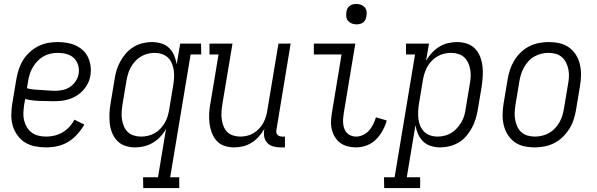

<svg xmlns="http://www.w3.org/2000/svg" viewBox="-20 -742 3040 977"><path d="M216 8Q186 8 158 2.5Q130 -3 107 -17.5Q84 -32 68 -54.5Q52 -77 44.5 -103.5Q37 -130 37.5 -159Q38 -188 43 -218L63 -338Q67 -362 75 -387Q83 -412 96.5 -434.5Q110 -457 130.5 -476Q151 -495 175 -507Q199 -519 224 -523.5Q249 -528 274 -528Q298 -528 321.5 -524Q345 -520 365.5 -510.5Q386 -501 402.5 -485.5Q419 -470 428.5 -449.5Q438 -429 441 -405.5Q444 -382 440 -358Q437 -338 427.5 -318.5Q418 -299 403.5 -283Q389 -267 370.5 -255.5Q352 -244 332 -237.5Q312 -231 292 -229Q272 -227 252 -227Q215 -227 179 -228.5Q143 -230 108 -238L103 -209Q100 -188 99 -168Q98 -148 102.5 -129.5Q107 -111 117 -94.5Q127 -78 142 -67Q157 -56 176 -51.5Q195 -47 215 -47Q236 -47 257.5 -52Q279 -57 298.5 -68.5Q318 -80 333.5 -97Q349 -114 359 -133L409 -108Q394 -82 373.5 -59Q353 -36 327.5 -20.5Q302 -5 273 1.5Q244 8 216 8ZM262 -280Q281 -280 301 -284.5Q321 -289 337.5 -300.5Q354 -312 365.5 -329.5Q377 -347 380 -366Q384 -389 377.5 -410.5Q371 -432 356 -446.5Q341 -461 319 -467Q297 -473 274 -473Q256 -473 237.5 -469Q219 -465 202 -455.5Q185 -446 171 -431.5Q157 -417 147 -400Q137 -383 131.5 -365Q126 -347 123 -329L117 -293Q134 -288 152.5 -286.5Q171 -285 189.5 -284Q208 -283 226 -281.5Q244 -280 262 -280Z M709 215 708 160H784L825 -87Q814 -66 797 -47.5Q780 -29 758.5 -16Q737 -3 713.5 2.5Q690 8 667 8Q641 8 617 0Q593 -8 576.5 -25.5Q560 -43 550.5 -66Q541 -89 538.5 -114Q536 -139 537 -165Q538 -191 543 -218L563 -338Q566 -361 573 -384Q580 -407 592 -429Q604 -451 621 -470.5Q638 -490 659.5 -503Q681 -516 705 -522Q729 -528 752 -528Q777 -528 800.5 -521Q824 -514 840.5 -498Q857 -482 866 -460.5Q875 -439 879 -415L897 -520H1003L1004 -465H950L846 160H892V215ZM698 -47Q715 -47 733 -51Q751 -55 767.5 -64.5Q784 -74 796.5 -87.5Q809 -101 818.5 -117Q828 -133 833 -150Q838 -167 841 -185L861 -305Q864 -324 865.5 -343.5Q867 -363 864.5 -382Q862 -401 855 -418.5Q848 -436 835 -448.5Q822 -461 804 -467Q786 -473 766 -473Q749 -473 731 -468.5Q713 -464 696.5 -454Q680 -444 667 -429.5Q654 -415 645 -398.5Q636 -382 631 -364Q626 -346 623 -329L603 -209Q600 -189 599 -170Q598 -151 601 -133Q604 -115 611 -98.5Q618 -82 630.5 -70Q643 -58 661 -52.5Q679 -47 698 -47Z M1171 8Q1145 8 1121.5 0Q1098 -8 1082 -26Q1066 -44 1057.5 -67Q1049 -90 1046 -115Q1043 -140 1044.5 -166Q1046 -192 1051 -218L1092 -465H1046V-520H1163L1111 -209Q1108 -190 1107 -171Q1106 -152 1108.5 -134Q1111 -116 1117.5 -99.5Q1124 -83 1136.5 -70.5Q1149 -58 1166.5 -52.5Q1184 -47 1202 -47Q1219 -47 1237 -51Q1255 -55 1270.5 -64.5Q1286 -74 1299 -88Q1312 -102 1320.5 -118Q1329 -134 1334 -151Q1339 -168 1341 -185L1397 -520H1459L1387 -84Q1385 -76 1386 -69Q1387 -62 1391 -57Q1395 -52 1402 -49.5Q1409 -47 1416 -47H1430V8H1407Q1388 8 1370 3Q1352 -2 1340 -15Q1328 -28 1324.5 -46.5Q1321 -65 1325 -84V-86Q1313 -65 1297 -47Q1281 -29 1260.5 -16Q1240 -3 1217 2.5Q1194 8 1171 8Z M1792 8Q1770 8 1748.5 2.5Q1727 -3 1710.5 -15.5Q1694 -28 1683.5 -46Q1673 -64 1668 -85.5Q1663 -107 1664.5 -129.5Q1666 -152 1670 -174L1718 -465H1577V-520H1788L1729 -165Q1727 -152 1726 -138Q1725 -124 1726.5 -111Q1728 -98 1732.5 -86Q1737 -74 1746 -65Q1755 -56 1767 -51.5Q1779 -47 1792 -47Q1810 -47 1828 -55.5Q1846 -64 1858.5 -78.5Q1871 -93 1879.5 -110.5Q1888 -128 1893 -145L1948 -129Q1941 -103 1927 -77.5Q1913 -52 1893 -32Q1873 -12 1846 -2Q1819 8 1792 8ZM1794 -618Q1781 -618 1770 -622.5Q1759 -627 1751 -636Q1743 -645 1742 -657.5Q1741 -670 1743 -683Q1744 -691 1748.5 -699.5Q1753 -708 1760.5 -713Q1768 -718 1776.5 -720Q1785 -722 1793 -722Q1806 -722 1817.5 -717.5Q1829 -713 1836.5 -704Q1844 -695 1845.5 -682.5Q1847 -670 1844 -657Q1843 -649 1838.5 -640.5Q1834 -632 1827 -627Q1820 -622 1811 -620Q1802 -618 1794 -618Z M1935 215 1934 160H1988L2092 -465H2046V-520H2163L2148 -433Q2160 -454 2177 -472.5Q2194 -491 2215 -504Q2236 -517 2259.5 -522.5Q2283 -528 2306 -528Q2332 -528 2356 -520Q2380 -512 2397 -494.5Q2414 -477 2423 -454Q2432 -431 2435 -406Q2438 -381 2436.5 -355Q2435 -329 2431 -302L2411 -182Q2407 -159 2400 -136Q2393 -113 2381 -91Q2369 -69 2352.5 -49.5Q2336 -30 2314 -17Q2292 -4 2268 2Q2244 8 2221 8Q2196 8 2173 1Q2150 -6 2133.5 -22Q2117 -38 2107.5 -59.5Q2098 -81 2094 -105L2050 160H2118V215ZM2207 -47Q2224 -47 2242.5 -51.5Q2261 -56 2277 -66Q2293 -76 2306 -90.5Q2319 -105 2328.5 -121.5Q2338 -138 2343 -156Q2348 -174 2350 -191L2370 -311Q2374 -331 2375 -350Q2376 -369 2373 -387Q2370 -405 2362.5 -421.5Q2355 -438 2342.5 -450Q2330 -462 2312 -467.5Q2294 -473 2275 -473Q2258 -473 2240.5 -469Q2223 -465 2206.5 -455.5Q2190 -446 2177 -432.5Q2164 -419 2155 -403Q2146 -387 2140.5 -370Q2135 -353 2132 -335L2112 -215Q2109 -196 2108 -176.5Q2107 -157 2109 -138Q2111 -119 2118.5 -101.5Q2126 -84 2138.5 -71.5Q2151 -59 2169 -53Q2187 -47 2207 -47Z M2702 8Q2673 8 2646 2Q2619 -4 2598 -19.5Q2577 -35 2563 -57.5Q2549 -80 2543 -106.5Q2537 -133 2537.5 -161Q2538 -189 2543 -218L2563 -338Q2567 -362 2575 -386.5Q2583 -411 2596.5 -433.5Q2610 -456 2629.5 -475Q2649 -494 2672.5 -506Q2696 -518 2721.5 -523Q2747 -528 2771 -528Q2800 -528 2827 -522Q2854 -516 2875.5 -500.5Q2897 -485 2911 -462.5Q2925 -440 2931 -413.5Q2937 -387 2936.5 -359Q2936 -331 2931 -302L2911 -182Q2907 -158 2899 -133.5Q2891 -109 2877 -86.5Q2863 -64 2843.5 -45Q2824 -26 2800.5 -14Q2777 -2 2751.5 3Q2726 8 2702 8ZM2702 -47Q2720 -47 2739 -51.5Q2758 -56 2774.5 -65.5Q2791 -75 2804.5 -89.5Q2818 -104 2827.5 -121Q2837 -138 2842 -155.5Q2847 -173 2850 -191L2870 -311Q2874 -331 2875 -350Q2876 -369 2872.5 -387.5Q2869 -406 2861 -422.5Q2853 -439 2839.5 -451Q2826 -463 2808 -468Q2790 -473 2771 -473Q2753 -473 2734.5 -468.5Q2716 -464 2699 -454.5Q2682 -445 2669 -430.5Q2656 -416 2646.5 -399Q2637 -382 2631.5 -364.5Q2626 -347 2623 -329L2603 -209Q2600 -189 2599 -170Q2598 -151 2601.5 -132.5Q2605 -114 2612.5 -97.5Q2620 -81 2633.5 -69Q2647 -57 2665 -52Q2683 -47 2702 -47Z"/></svg>

Font: Iosevka Curly Slab Light
Style: Italic
Weight: 300
Italic angle: -9°
Monospace: yes
Designer: Belleve Invis
Foundry: Belleve Invis
Version: Version 22.1.2; ttfautohint (v1.8.4)